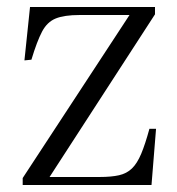

<svg xmlns="http://www.w3.org/2000/svg" viewBox="-20 -530 508 550"><path d="M45 0V-20L351 -487H208Q164 -487 139.5 -477Q115 -467 100.5 -439.5Q86 -412 70 -359L50 -357L66 -510H424V-489L122 -23H265Q299 -23 321 -28Q343 -33 358 -47.5Q373 -62 384.5 -89.5Q396 -117 408 -161H427L414 0Z"/></svg>

Font: Literata 60pt Light
Style: Regular
Weight: 300
Designer: Latin by Veronika Burian and Jose Scaglione. Greek by Irene Vlachou. Cyrillic by Vera Evstafieva.
Foundry: TypeTogether
Version: Version 3.103;gftools[0.9.29]